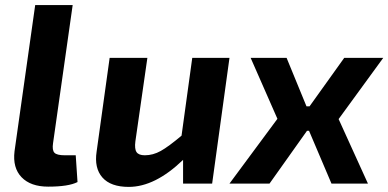

<svg xmlns="http://www.w3.org/2000/svg" viewBox="-20 -720 1523 753"><path d="M265 -700 188 -158Q184 -131 193.5 -121Q203 -111 234 -111H277L284 -6Q249 12 169 12Q100 12 64.5 -25Q29 -62 37 -127L118 -700Z M880 -493 812 0H698V-93Q588 13 485 13Q414 13 381.5 -24Q349 -61 359 -126L410 -493H558L511 -166Q507 -136 515.5 -123.5Q524 -111 548 -111Q580 -111 610.5 -128Q641 -145 692 -188L734 -493Z M1308 -253 1423 0H1280L1192 -207H1184L1037 0H880L1068 -254L963 -493H1104L1182 -303H1194L1330 -493H1483Z"/></svg>

Font: Exo 2.0
Style: Bold Italic
Weight: 700
Italic angle: -8°
Designer: Natanael Gama
Version: Version 1.001;PS 001.001;hotconv 1.0.70;makeotf.lib2.5.58329